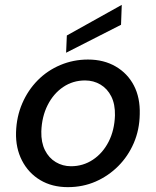

<svg xmlns="http://www.w3.org/2000/svg" viewBox="-20 -758 642 790"><path d="M259 12Q194 12 145.5 -17Q97 -46 70.5 -97.5Q44 -149 46 -214Q48 -278 71.5 -332.5Q95 -387 135 -427.5Q175 -468 228.5 -490.5Q282 -513 342 -513Q407 -513 456 -484.5Q505 -456 531 -406Q557 -356 555 -288Q554 -224 530.5 -169.5Q507 -115 466.5 -74.5Q426 -34 373.5 -11Q321 12 259 12ZM272 -74Q322 -74 362.5 -101Q403 -128 427 -175Q451 -222 453 -283Q454 -329 438 -361Q422 -393 393.5 -410Q365 -427 330 -427Q280 -427 240 -400Q200 -373 176 -325.5Q152 -278 150 -217Q149 -172 165 -140Q181 -108 209.5 -91Q238 -74 272 -74ZM252 -541 255 -612 481 -738 478 -656Z"/></svg>

Font: DM Sans 18pt Medium
Style: Italic
Weight: 500
Italic angle: -10°
Designer: Colophon Foundry, Jonny Pinhorn
Foundry: Colophon Foundry
Version: Version 4.004;gftools[0.9.30]